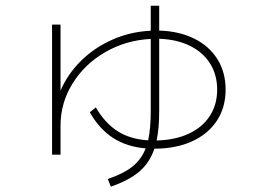

<svg xmlns="http://www.w3.org/2000/svg" viewBox="-20 -622 978 686"><path d="M166 -534.2H196.3V-298.3Q222.2 -358.4 270.3 -405.5Q318.4 -452.6 382.3 -480.7Q446.3 -508.8 518.6 -512.2V-601.6H548.8V-512.7Q620.1 -510.7 673.8 -484.1Q727.5 -457.5 756.8 -410.6Q786.1 -363.8 786.1 -301.8Q786.1 -238.3 754.9 -190.7Q723.6 -143.1 666 -116.9Q608.4 -90.8 531.7 -90.8Q514.6 -40.5 477.8 -9Q440.9 22.5 376 44.9L365.2 17.6Q421.4 -1.5 453.1 -26.9Q484.9 -52.2 500.5 -91.8Q432.6 -97.7 384 -129.2Q335.4 -160.6 300.8 -220.7L322.3 -238.3Q355.5 -181.6 400.4 -153.1Q445.3 -124.5 509.3 -120.6Q518.6 -162.6 518.6 -225.6V-482.9Q430.2 -478.5 356.2 -435.8Q282.2 -393.1 239.3 -323.7Q196.3 -254.4 196.3 -173.8V-69.3H166ZM755.9 -301.8Q755.9 -355 730.5 -395.3Q705.1 -435.5 658.2 -458.5Q611.3 -481.4 548.8 -483.4V-225.6Q548.8 -163.6 539.6 -120.1Q605.5 -121.6 654.3 -144.3Q703.1 -167 729.5 -207.5Q755.9 -248 755.9 -301.8Z"/></svg>

Font: Pretendard JP Thin
Style: Regular
Weight: 100
Designer: Base glyphs from Inter by Rasmus Andersson; Hangeul glyphs from Noto Sans CJK(Source Han Sans) by Jang Soo-young and Kan
Foundry: Kil Hyung-jin
Version: Version 1.309